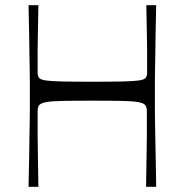

<svg xmlns="http://www.w3.org/2000/svg" viewBox="-20 -720 712 740"><path d="M90 0Q92 -72 92.5 -118Q93 -164 93.5 -194.5Q94 -225 94.5 -247.5Q95 -270 95 -293.5Q95 -317 95 -350Q95 -383 95 -406.5Q95 -430 94.5 -452.5Q94 -475 93.5 -505.5Q93 -536 92.5 -582Q92 -628 90 -700H128Q127 -650 126.5 -617Q126 -584 125.5 -562Q125 -540 125 -522Q125 -504 125 -485.5Q125 -467 125 -440Q125 -427 130.5 -420Q136 -413 156 -410Q176 -407 218.5 -406Q261 -405 336 -405Q411 -405 453.5 -406Q496 -407 516 -410Q536 -413 541.5 -420Q547 -427 547 -440Q547 -467 547 -485.5Q547 -504 547 -522Q547 -540 546.5 -562Q546 -584 545.5 -617Q545 -650 544 -700H582Q580 -628 579.5 -582Q579 -536 578.5 -505.5Q578 -475 577.5 -452.5Q577 -430 577 -406.5Q577 -383 577 -350Q577 -317 577 -293.5Q577 -270 577.5 -247.5Q578 -225 578.5 -194.5Q579 -164 580 -118Q581 -72 582 0H543Q544 -60 544.5 -98.5Q545 -137 545.5 -162Q546 -187 546 -206Q546 -225 546 -244Q546 -263 546 -291Q546 -306 540.5 -314Q535 -322 515 -326Q495 -330 453 -331Q411 -332 336 -332Q261 -332 218.5 -331Q176 -330 156 -326Q136 -322 130.5 -314Q125 -306 125 -291Q125 -263 125 -244Q125 -225 125 -206Q125 -187 125.5 -162Q126 -137 126.5 -98.5Q127 -60 128 0Z"/></svg>

Font: Ojuju
Style: Regular
Weight: 400
Designer: Chisaokwu Joboson, Mirko Velimirovic
Foundry: Udi Foundry
Version: Version 1.000